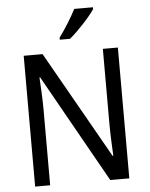

<svg xmlns="http://www.w3.org/2000/svg" viewBox="-61 -994 813 1044"><g transform="rotate(-5 345.0 -472.0)"><path d="M486 -934V-944H384C361 -899 323 -838 291 -795V-784H347C391 -820 461 -895 486 -934ZM602 0V-714H520V-302C520 -247 524 -172 526 -130H522L191 -714H88V0H170V-413C170 -475 166 -539 163 -589H167L498 0Z"/></g></svg>

Font: Noto Sans Khmer UI SemiCondensed
Style: Regular
Weight: 400
Width: 4
Designer: Danh Hong and the Monotype Design Team
Foundry: Monotype Imaging Inc.
Version: Version 2.002